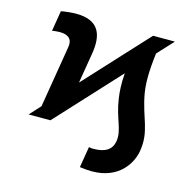

<svg xmlns="http://www.w3.org/2000/svg" viewBox="-108 -663 978 968"><g transform="rotate(15 381.0 -179.5)"><path d="M186.1 0 486.9 -326C482.6 -269.5 485.4 -228.7 490.8 -193.2C505.7 -92.3 545.1 -45.5 535.2 15.6C528.1 59.3 496.4 83.1 431.1 83.1C425.8 83.1 415.8 82.4 408.7 80.3L390.6 189.6C412.6 192.8 435.4 194.6 454.5 194.6C596.9 194.6 652.3 95.9 662.6 32.7C680.8 -76 631.7 -129.6 610.1 -253.6C600.9 -305.8 601.9 -373.2 613.3 -463.1L689.6 -545.5H575.6L275.9 -220.9L302.2 -379.6C317.8 -473.7 298.7 -552.6 173.3 -552.6C149.5 -552.6 114.7 -549 94.5 -544.7L77.1 -438.2C90.2 -440.3 103.7 -441.8 115.8 -441.8C154.5 -441.8 185.7 -428.3 177.6 -379.6L124.3 -56.8L72.1 0Z"/></g></svg>

Font: Magic Ui Pro
Style: Bold Italic
Weight: 700
Italic angle: -9.39999°
Designer: Stefan Endress, Andreas Faust
Version: Version 1.000;FEAKit 1.0